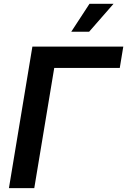

<svg xmlns="http://www.w3.org/2000/svg" viewBox="-20 -967 654 987"><path d="M613.8 -727.5 595.7 -617.7H258.8L156.2 0H25.9L146.5 -727.5ZM346.2 -803.7 439.9 -947.3H563.5L438 -803.7Z"/></svg>

Font: Inter 17pt SemiBold
Style: Italic
Weight: 600
Italic angle: -9.3988°
Version: Version 4.001;git-66647c0bb